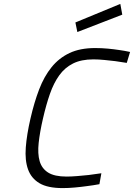

<svg xmlns="http://www.w3.org/2000/svg" viewBox="-20 -953 686 983"><path d="M489 -10Q457 -4 424 0Q396 4 363 7Q330 10 301 10Q224 10 182 -15Q140 -40 123.5 -86Q107 -132 112 -198Q117 -264 136 -346Q155 -429 180.5 -495.5Q206 -562 244 -609Q282 -656 336 -681.5Q390 -707 467 -707Q501 -707 532.5 -704Q564 -701 590 -697Q619 -693 646 -687L629 -631Q600 -636 570 -640Q544 -643 514.5 -646Q485 -649 458 -649Q396 -649 354 -628Q312 -607 283.5 -567.5Q255 -528 235.5 -472Q216 -416 200 -346Q184 -277 178 -221.5Q172 -166 183 -128Q194 -90 226.5 -69.5Q259 -49 321 -49Q344 -49 375 -51.5Q406 -54 434 -57Q467 -61 499 -66ZM596 -933 606 -878 376 -789 366 -838Z"/></svg>

Font: Panefresco 250wt
Style: Italic
Weight: 300
Version: Version 1.000